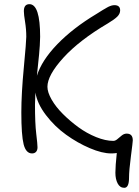

<svg xmlns="http://www.w3.org/2000/svg" viewBox="-20 -752 671 927"><path d="M134.8 -11.2Q105.5 -11.2 94.2 -54.9Q83 -98.6 83 -209Q83 -299.8 95 -425.8Q106.9 -551.8 106.9 -574.2Q106.9 -610.4 101.1 -646.2Q95.2 -682.1 95.2 -698.2Q95.2 -731.9 122.1 -731.9Q173.8 -731.9 173.8 -574.2Q173.8 -556.2 172.1 -531.7Q170.4 -507.3 168.7 -488.8Q167 -470.2 163.3 -436.5Q159.7 -402.8 158.2 -386.2Q181.2 -460.4 256.8 -538.6Q332.5 -616.7 444.8 -684.1Q448.7 -686.5 457 -691.7Q465.3 -696.8 468.5 -699Q471.7 -701.2 478.5 -705.1Q485.4 -709 488.3 -710.7Q491.2 -712.4 496.6 -715.6Q502 -718.8 504.9 -720Q507.8 -721.2 512 -722.9Q516.1 -724.6 519.3 -725.3Q522.5 -726.1 525.9 -726.6Q529.3 -727.1 532.2 -727.1Q560.1 -727.1 560.1 -702.1Q560.1 -685.5 546.4 -671.9Q532.7 -658.2 501 -639.2Q363.3 -558.1 286.1 -473.4Q209 -388.7 209 -333Q209 -306.6 229.2 -271.2Q249.5 -235.8 283.7 -201.7Q317.9 -167.5 358.4 -137.9Q398.9 -108.4 444.1 -90.1Q489.3 -71.8 526.9 -71.8Q537.1 -71.8 547.1 -80.6Q557.1 -89.4 568.1 -98.1Q579.1 -106.9 591.8 -106.9Q621.1 -106.9 621.1 -74.2Q621.1 -66.9 612.1 2.2Q603 71.3 603 106Q603 154.8 580.1 154.8Q559.1 154.8 548.1 133.8Q537.1 112.8 537.1 82Q537.1 49.8 543.9 -13.2Q530.3 -11.2 517.1 -11.2Q473.1 -11.2 413.6 -36.6Q354 -62 299.1 -101.6Q244.1 -141.1 201.9 -196.3Q159.7 -251.5 150.9 -305.2Q148.9 -265.1 148.9 -247.1Q148.9 -156.2 155 -106Q161.1 -55.7 161.1 -41Q161.1 -26.9 154.1 -19Q147 -11.2 134.8 -11.2Z"/></svg>

Font: Shantell Sans Bouncy
Style: Regular
Weight: 300
Designer: Stephen Nixon, Anya Danilova, Shantell Martin
Foundry: Arrow Type
Version: Version 1.006;[9816181b4]